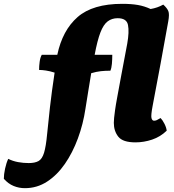

<svg xmlns="http://www.w3.org/2000/svg" viewBox="-177 -734 909 1002"><path d="M122 -448Q149 -576 228 -645Q307 -714 461 -714Q508 -714 542.5 -708Q577 -702 609 -687Q645 -693 675 -710Q695 -692 701.5 -676Q708 -660 701 -622Q662 -403 620 -184Q610 -132 613.5 -118Q617 -104 627 -104Q634 -104 641 -107Q648 -110 661 -118Q671 -108 681 -88.5Q691 -69 693 -52Q660 -20 617 -5.5Q574 9 530 9Q464 9 440.5 -20.5Q417 -50 417 -93Q417 -104 418.5 -119Q420 -134 423.5 -159.5Q427 -185 435 -228Q443 -271 455.5 -339Q468 -407 487 -506Q498 -568 491 -603.5Q484 -639 437 -639Q407 -639 385 -622.5Q363 -606 347 -564.5Q331 -523 317 -448H409Q409 -424 407 -401Q405 -378 399 -365Q372 -365 349 -362.5Q326 -360 299 -352Q291 -305 284 -260.5Q277 -216 269 -167Q257 -86 229.5 -11.5Q202 63 161.5 121.5Q121 180 68.5 214Q16 248 -47 248Q-78 248 -106 236.5Q-134 225 -157 199Q-157 176 -150.5 146Q-144 116 -134 95Q-110 107 -82.5 112Q-55 117 -27 117Q5 117 24 106.5Q43 96 53 63Q63 30 69 -35Q74 -89 83.5 -172.5Q93 -256 108 -355Q83 -363 62.5 -366Q42 -369 27 -369Q27 -390 30 -412Q33 -434 41 -448Z"/></svg>

Font: Vollkorn Black
Style: Italic
Weight: 900
Italic angle: -11°
Designer: Friedrich Althausen
Foundry: Friedrich Althausen
Version: Version 5.000; ttfautohint (v1.8.3)